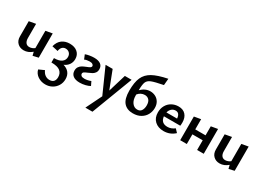

<svg xmlns="http://www.w3.org/2000/svg" viewBox="-14 -1655 3962 2888"><g transform="rotate(30 1967.0 -211.0)"><path d="M468 -432V-11L373 11L358 -51Q291 7 214 7Q148 7 105.5 -34.5Q63 -76 63 -146V-411L179 -432V-188Q179 -136 200.5 -107Q222 -78 263 -78Q285 -78 309 -86.5Q333 -95 352 -111V-411Z M979 68Q979 131 948.5 181.5Q918 232 866.5 260.5Q815 289 752 289Q680 289 622.5 251.5Q565 214 548 147L643 104Q663 151 697 175Q731 199 772 199Q820 199 844 172.5Q868 146 868 97Q868 31 822.5 -6.5Q777 -44 669 -44V-120Q758 -120 801 -152.5Q844 -185 844 -239Q844 -281 818 -307Q792 -333 751 -333Q718 -333 694 -310Q670 -287 663 -240L560 -263Q582 -348 637.5 -388Q693 -428 770 -428Q855 -428 905 -384.5Q955 -341 955 -267Q955 -210 925 -168Q895 -126 844 -105Q909 -87 944 -43Q979 1 979 68Z M1030 -113Q1030 -153 1049 -179.5Q1068 -206 1094 -220.5Q1120 -235 1160 -251Q1198 -265 1214.5 -276Q1231 -287 1231 -304Q1231 -320 1213.5 -332.5Q1196 -345 1161 -345Q1139 -345 1114.5 -340.5Q1090 -336 1073 -327L1042 -402Q1071 -414 1113.5 -421Q1156 -428 1193 -428Q1267 -428 1306 -399Q1345 -370 1345 -316Q1345 -278 1327.5 -253.5Q1310 -229 1285.5 -215Q1261 -201 1222 -185Q1184 -170 1166 -158Q1148 -146 1148 -126Q1148 -107 1165 -93.5Q1182 -80 1220 -80Q1246 -80 1277 -86.5Q1308 -93 1329 -103L1362 -35Q1332 -17 1283.5 -5Q1235 7 1187 7Q1111 7 1070.5 -24.5Q1030 -56 1030 -113Z M1844 -421 1574 289H1451L1586 14L1392 -421H1515L1634 -113L1727 -421Z M2359 -227Q2359 -167 2331 -113.5Q2303 -60 2246.5 -26.5Q2190 7 2110 7Q2007 7 1951 -57Q1895 -121 1895 -265Q1895 -409 1932.5 -493.5Q1970 -578 2059 -627.5Q2148 -677 2315 -711L2305 -596Q2161 -568 2106 -546Q2051 -524 2033.5 -482Q2016 -440 2015 -339Q2089 -413 2178 -413Q2225 -413 2266.5 -392Q2308 -371 2333.5 -329Q2359 -287 2359 -227ZM2234 -201Q2234 -263 2206 -293.5Q2178 -324 2132 -324Q2098 -324 2067.5 -308.5Q2037 -293 2015 -265V-245Q2015 -169 2050 -122Q2085 -75 2140 -75Q2189 -75 2211.5 -111.5Q2234 -148 2234 -201Z M2836 -68Q2756 7 2643 7Q2548 7 2489.5 -47Q2431 -101 2431 -196Q2431 -263 2460.5 -316Q2490 -369 2542.5 -398.5Q2595 -428 2659 -428Q2739 -428 2783 -379Q2827 -330 2827 -247Q2827 -209 2823 -189H2539Q2550 -77 2663 -77Q2727 -77 2785 -122ZM2543 -258H2728Q2725 -303 2706 -327.5Q2687 -352 2651 -352Q2611 -352 2582.5 -326.5Q2554 -301 2543 -258Z M3340 -431V0H3225V-168H3046V0H2931V-411L3046 -431V-254H3225V-411Z M3871 -432V-11L3776 11L3761 -51Q3694 7 3617 7Q3551 7 3508.5 -34.5Q3466 -76 3466 -146V-411L3582 -432V-188Q3582 -136 3603.5 -107Q3625 -78 3666 -78Q3688 -78 3712 -86.5Q3736 -95 3755 -111V-411Z"/></g></svg>

Font: Ysabeau Infant
Style: Bold
Weight: 700
Designer: Christian Thalmann (Catharsis Fonts)
Version: Version 0.003